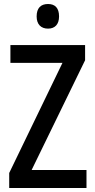

<svg xmlns="http://www.w3.org/2000/svg" viewBox="-20 -1005 475 959"><path d="M220 -985C184 -985 163 -965 163 -923C163 -883 185 -862 220 -862C254 -862 275 -883 275 -923C275 -965 255 -985 220 -985ZM412 -66V-156H138L405 -704V-780H32V-691H292L26 -141V-66Z"/></svg>

Font: Noto Sans Malayalam UI Condensed Medium
Style: Regular
Weight: 500
Width: 3
Designer: Jelle Bosma - Monotype Design Team
Foundry: Monotype Imaging Inc.
Version: Version 2.104